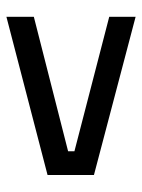

<svg xmlns="http://www.w3.org/2000/svg" viewBox="59 -628 448 607"><g transform="rotate(-90 283.5 -325.0)"><path d="M533.3 -204.2 108.3 -314.2V-334.2L533.3 -442.5V-529.2L33.3 -399.2V-252.5L533.3 -120.8Z"/></g></svg>

Font: Familjen Grotesk
Style: Regular
Weight: 400
Designer: Anders Wikstroem, Jonas Baeckman, Matilda Gysing, Kristian Moeller
Foundry: Familjen STHLM AB
Version: Version 2.000